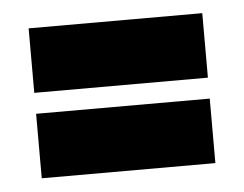

<svg xmlns="http://www.w3.org/2000/svg" viewBox="-33 -420 441 347"><g transform="rotate(-5 187.5 -247.0)"><path d="M30 -383H345V-266H30ZM30 -228H345V-111H30Z"/></g></svg>

Font: Blaka
Style: Regular
Weight: 400
Designer: Mohamed Gaber
Foundry: Kief Type Foundry
Version: Version 1.003; ttfautohint (v1.8.4.7-5d5b)